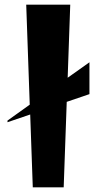

<svg xmlns="http://www.w3.org/2000/svg" viewBox="-20 -800 434 820"><path d="M109 -311 12 -278V-285L107 -353L92 -780H280L269 -468L362 -534V-398L265 -365L252 0H120Z"/></svg>

Font: Tiejili SC
Style: Regular
Weight: 400
Designer: Buernia
Foundry: Ershou Xiaoxi Press
Version: Version 1.100